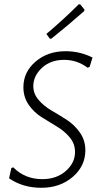

<svg xmlns="http://www.w3.org/2000/svg" viewBox="-20 -886 477 911"><path d="M354 -866 361 -865 381 -840 379 -833Q301 -764 223 -702L216 -703L200 -725Q281 -793 354 -866ZM291 -643Q359 -643 419 -613L405 -568L395 -565Q346 -602 284 -602Q220 -602 179 -564Q138 -526 138 -477Q138 -441 163.5 -411.5Q189 -382 225.5 -361Q262 -340 298 -316.5Q334 -293 359.5 -256.5Q385 -220 385 -173Q385 -98 325 -46.5Q265 5 176 5Q88 5 23 -40L34 -89L43 -92Q98 -36 181 -36Q248 -36 292 -74.5Q336 -113 336 -165Q336 -204 311 -234Q286 -264 250 -285.5Q214 -307 177.5 -330Q141 -353 116 -389Q91 -425 91 -472Q91 -544 148.5 -593.5Q206 -643 291 -643Z"/></svg>

Font: Alegreya Sans Light
Style: Italic
Weight: 300
Italic angle: -7°
Designer: Juan Pablo del Peral
Foundry: Huerta Tipografica
Version: Version 2.007